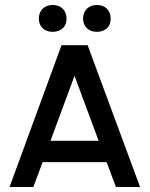

<svg xmlns="http://www.w3.org/2000/svg" viewBox="-20 -745 596 765"><path d="M189.9 -618.2Q165 -618.2 149.9 -632.6Q134.8 -647 134.8 -670.9Q134.8 -695.3 149.9 -710.2Q165 -725.1 189.9 -725.1Q214.8 -725.1 230 -710.2Q245.1 -695.3 245.1 -670.9Q245.1 -645.5 229.2 -631.8Q213.4 -618.2 189.9 -618.2ZM366.2 -618.2Q341.3 -618.2 326.2 -632.6Q311 -647 311 -670.9Q311 -695.3 326.2 -710.2Q341.3 -725.1 366.2 -725.1Q391.1 -725.1 406 -710.2Q420.9 -695.3 420.9 -670.9Q420.9 -645.5 405.3 -631.8Q389.6 -618.2 366.2 -618.2ZM441.9 0 404.8 -99.1H149.9L112.8 0H18.1L225.1 -564.9H329.1L538.1 0ZM181.2 -184.1H373L276.9 -442.9Z"/></svg>

Font: Neutral Grotesk
Style: Regular
Weight: 400
Designer: Nawras Khrais
Foundry: Nawras Khrais
Version: Version 1.000;PS 001.000;hotconv 1.0.88;makeotf.lib2.5.64775